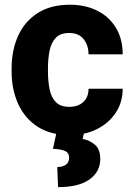

<svg xmlns="http://www.w3.org/2000/svg" viewBox="-20 -558 561 807"><path d="M271.5 -108.9Q308.1 -108.9 330.1 -129.2Q352.1 -149.4 352.1 -185.1H495.6Q495.6 -127.4 466.1 -83.5Q436.5 -39.6 386.7 -14.9Q336.9 9.8 274.4 9.8Q192.4 9.8 137.9 -25.6Q83.5 -61 56.2 -121.6Q28.8 -182.1 28.8 -257.8V-270.5Q28.8 -346.2 55.9 -406.7Q83 -467.3 137.7 -502.7Q192.4 -538.1 273.9 -538.1Q339.4 -538.1 389.2 -512.9Q439 -487.8 467.3 -441.2Q495.6 -394.5 495.6 -329.6H352.1Q352.1 -367.2 331.5 -393.3Q311 -419.4 270.5 -419.4Q233.4 -419.4 214.1 -398.7Q194.8 -377.9 188.2 -344Q181.6 -310.1 181.6 -270.5V-257.8Q181.6 -217.8 188.2 -183.8Q194.8 -149.9 214.1 -129.4Q233.4 -108.9 271.5 -108.9ZM217.8 -2.9H333.5L327.6 25.9Q355 30.8 378.2 49.6Q401.4 68.4 401.4 110.4Q401.4 163.6 356.4 196Q311.5 228.5 224.1 228.5L220.7 144Q242.2 144 256.3 134.8Q270.5 125.5 270.5 104.5Q270.5 85 254.6 77.1Q238.8 69.3 202.6 67.4Z"/></svg>

Font: Vazirmatn RD UI ExtraBold
Style: Regular
Weight: 800
Designer: Saber Rastikerdar
Foundry: Saber Rastikerdar
Version: Version 33.003